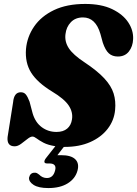

<svg xmlns="http://www.w3.org/2000/svg" viewBox="-20 -734 696 975"><path d="M309.5 12Q306.5 12 304 12L271.5 54Q280 54 290.5 54Q341 54 362.2 74.8Q383.5 95.5 373.5 132.5Q362.5 173 324 197Q285.5 221 225.5 221Q175.5 221 150.5 204.8Q125.5 188.5 127.5 168Q133 143.5 155 143Q163 142.5 168.2 145.5Q173.5 148.5 178.5 152.5Q195.5 170 218 170Q250.5 170 260 131Q269 96 230.5 96H219Q206.5 96 205.5 88.5Q204.5 81 213 69.5L261 8.5Q223.5 2.5 201.2 -9.2Q179 -21 166.2 -30.8Q153.5 -40.5 145 -40.5Q134.5 -40.5 119.2 -28.2Q104 -16 87 -3.5Q70 9 54.5 9Q14 9 18.5 -38L46.5 -214.5Q51 -265.5 85.5 -265.5Q102 -265.5 111.2 -254.2Q120.5 -243 130 -218L146 -157.5Q160 -111.5 192.5 -87.8Q225 -64 267 -64Q301 -64 321 -80.8Q341 -97.5 345.5 -127.5Q351.5 -164 329 -198Q306.5 -232 244 -269.5Q170 -314.5 138.2 -365Q106.5 -415.5 112 -485Q117.5 -547 153.2 -599.2Q189 -651.5 254.2 -682.8Q319.5 -714 412.5 -714Q494.5 -714 549.2 -687.8Q604 -661.5 631 -620.8Q658 -580 656 -535.5Q654.5 -498 634.5 -472.5Q614.5 -447 578.5 -447Q550.5 -447 532.8 -463Q515 -479 502 -517.5L490 -561.5Q465.5 -645.5 401.5 -645.5Q363 -645.5 339.8 -621.2Q316.5 -597 312.5 -560.5Q307.5 -522.5 329.5 -489Q351.5 -455.5 408.5 -418Q474 -374.5 509.5 -336.2Q545 -298 557 -259.2Q569 -220.5 564.5 -175.5Q559.5 -122 526.5 -79.5Q493.5 -37 438 -12.5Q382.5 12 309.5 12Z"/></svg>

Font: Fraunces 72pt Soft Black
Style: Italic
Weight: 900
Italic angle: -16°
Version: Version 1.000;[b76b70a41]